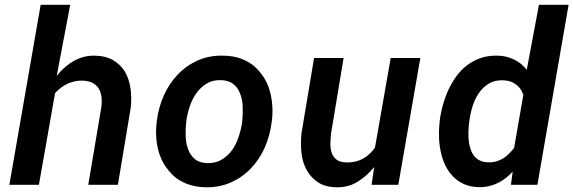

<svg xmlns="http://www.w3.org/2000/svg" viewBox="-20 -770 2389 800"><path d="M216.3 -453.6 272.5 -750H149.4L19 0H142.1L209.5 -382.3Q220.7 -394.5 233.4 -404.1Q246.1 -413.6 259.8 -420.4Q274.4 -427.2 290.5 -430.9Q306.6 -434.6 324.2 -434.1Q349.6 -433.1 365.7 -424.6Q381.8 -416 391.1 -401.4Q400.4 -385.7 402.8 -366.2Q405.3 -346.7 402.3 -323.7L347.7 0H471.2L524.9 -322.3Q529.3 -363.8 523.7 -402.3Q518.1 -440.9 500.5 -471.2Q482.4 -501 451.2 -519.3Q419.9 -537.6 373.5 -538.1Q343.3 -538.6 316.9 -529.3Q290.5 -520 268.6 -503.9Q253.9 -493.7 240.7 -480.7Q227.5 -467.8 216.3 -453.6Z M633.3 -265.6 632.3 -255.4Q628.4 -219.2 632.1 -184.8Q635.7 -150.4 647 -120.6Q655.8 -97.2 668.7 -77.9Q681.6 -58.6 700.2 -40Q722.2 -18.6 757.1 -4.6Q792 9.3 835 10.3Q893.6 11.7 941.9 -9.8Q990.2 -31.2 1025.4 -68.4Q1061 -105.5 1083 -155Q1105 -204.6 1111.8 -259.8L1113.3 -270.5Q1117.2 -306.6 1113.5 -341.6Q1109.9 -376.5 1099.1 -407.2Q1089.8 -432.1 1075.2 -453.4Q1060.5 -474.6 1041.5 -492.2Q1017.6 -513.2 984.9 -525.4Q952.1 -537.6 910.6 -538.1Q852.1 -539.6 804 -518.1Q755.9 -496.6 720.7 -459.5Q684.6 -421.9 662.4 -371.6Q640.1 -321.3 633.3 -265.6ZM755.4 -255.4 756.3 -265.6Q760.3 -295.4 770.5 -326.2Q780.8 -356.9 798.3 -381.8Q815.9 -406.7 841.6 -422.1Q867.2 -437.5 902.3 -436Q932.1 -434.6 950.4 -421.1Q968.8 -407.7 978 -385.7Q990.2 -358.4 991.2 -327.9Q992.2 -297.4 989.7 -270L988.8 -259.8Q984.9 -231.9 974.6 -200.7Q964.4 -169.4 947.3 -145Q929.2 -120.1 903.6 -104.7Q877.9 -89.4 843.3 -90.3Q811 -91.3 792 -107.2Q772.9 -123 764.6 -146.5Q754.9 -170.9 753.7 -200Q752.4 -229 755.4 -255.4Z M1383.3 10.3Q1431.6 11.2 1470.5 -12.9Q1509.3 -37.1 1539.1 -74.2L1528.3 0H1639.6L1731.4 -528.3H1607.9L1542.5 -155.3Q1532.7 -141.1 1521.2 -130.1Q1509.8 -119.1 1496.6 -111.3Q1481 -102.1 1462.6 -97.4Q1444.3 -92.8 1423.3 -93.3Q1397 -93.8 1382.6 -104.7Q1368.2 -115.7 1362.3 -132.8Q1356.4 -149.9 1356.7 -171.4Q1356.9 -192.9 1359.4 -213.9L1411.6 -528.3H1288.6L1236.3 -215.3Q1231.9 -174.3 1235.8 -134.5Q1239.7 -94.7 1257.8 -61.5Q1274.9 -30.3 1305.2 -10.3Q1335.4 9.8 1383.3 10.3Z M1812 -265.1 1811 -254.4Q1808.1 -225.6 1809.3 -195.1Q1810.5 -164.6 1816.9 -135.7Q1823.2 -106.4 1835.7 -80.6Q1848.1 -54.7 1867.2 -35.2Q1886.2 -15.1 1912.6 -3.2Q1939 8.8 1974.1 9.8Q1999.5 10.3 2022 4.4Q2044.4 -1.5 2064 -12.7Q2078.1 -20.5 2091.3 -31.2Q2104.5 -42 2116.2 -55.2L2108.9 0H2219.2L2349.1 -750H2225.6L2174.8 -479Q2166 -490.2 2156 -499.3Q2146 -508.3 2134.3 -515.1Q2116.7 -525.9 2096.2 -531.7Q2075.7 -537.6 2052.7 -538.1Q2014.6 -539.1 1983.4 -528.3Q1952.1 -517.6 1926.8 -498.5Q1900.9 -479 1881.6 -452.4Q1862.3 -425.8 1848.1 -395Q1834 -364.3 1825 -331.1Q1815.9 -297.9 1812 -265.1ZM1934.1 -254.4 1935.5 -264.6Q1939 -293.9 1948.2 -324.7Q1957.5 -355.5 1974.1 -380.4Q1990.7 -405.3 2015.6 -420.9Q2040.5 -436.5 2075.2 -435.5Q2091.3 -435.1 2104.5 -431.2Q2117.7 -427.2 2127.9 -419.4Q2139.2 -412.1 2147.2 -400.9Q2155.3 -389.6 2160.6 -375L2122.1 -153.8Q2112.3 -141.1 2101.3 -130.1Q2090.3 -119.1 2078.6 -111.3Q2064.9 -102.5 2048.6 -97.7Q2032.2 -92.8 2013.2 -93.8Q1992.7 -94.2 1978.5 -101.6Q1964.4 -108.9 1955.1 -120.6Q1946.8 -131.3 1942.1 -144.3Q1937.5 -157.2 1934.6 -172.9Q1931.2 -192.9 1931.6 -214.6Q1932.1 -236.3 1934.1 -254.4Z"/></svg>

Font: Roboto Mono SemiBold
Style: Italic
Weight: 600
Italic angle: -10°
Monospace: yes
Designer: Google
Version: Version 3.000